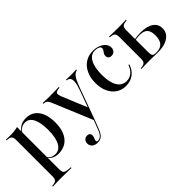

<svg xmlns="http://www.w3.org/2000/svg" viewBox="10 -987 1739 1739"><g transform="rotate(-45 880.0 -117.0)"><path d="M131.5 183.9Q103.2 183.9 78.2 184.7Q53.2 185.5 23.4 186.3V177.4L36.3 176.6Q64.5 173.4 75.8 160.9Q87.1 148.4 87.1 117.7V-207.3H175V117.7Q175 137.9 179.8 150Q184.7 162.1 197.2 167.7Q209.7 173.4 230.6 175L262.1 177.4V186.3Q238.7 185.5 216.9 185.1Q195.2 184.7 174.6 184.3Q154 183.9 131.5 183.9ZM289.5 -425.8Q340.3 -425.8 376.2 -400Q412.1 -374.2 431.5 -325.4Q450.8 -276.6 450.8 -208.1Q450.8 -138.7 429.4 -89.1Q408.1 -39.5 368.1 -13.3Q328.2 12.9 271.8 12.9Q229 12.9 200.8 -6.5Q172.6 -25.8 165.3 -46L168.5 -51.6Q175 -33.9 196 -19.4Q216.9 -4.8 248.4 -4.8Q300.8 -4.8 329 -56.9Q357.3 -108.9 357.3 -207.3Q357.3 -300.8 331 -352Q304.8 -403.2 255.6 -403.2Q223.4 -403.2 200.8 -385.9Q178.2 -368.5 166.1 -338.7L162.9 -343.5Q175.8 -379.8 208.1 -402.8Q240.3 -425.8 289.5 -425.8ZM87.1 -207.3V-346.8Q87.1 -377.4 76.2 -389.9Q65.3 -402.4 34.7 -405.6L23.4 -406.5V-415.3Q41.9 -414.5 54.4 -414.1Q66.9 -413.7 79 -413.7Q106.5 -413.7 130.6 -416.5Q154.8 -419.4 175 -425V-415.3V-207.3Z M712.9 25 554 -355.6Q546.8 -373.4 539.9 -383.5Q533.1 -393.5 524.6 -398Q516.1 -402.4 503.2 -404L492.7 -405.6V-414.5Q509.7 -413.7 531.5 -412.9Q553.2 -412.1 576.6 -412.1H581.5Q607.3 -412.1 629.8 -412.5Q652.4 -412.9 670.2 -413.3Q687.9 -413.7 700 -413.7V-404.8L686.3 -403.2Q655.6 -400 648.8 -387.1Q641.9 -374.2 656.5 -335.5L756.5 -93.5L750 -84.7L812.1 -254.8Q830.6 -305.6 834.3 -337.5Q837.9 -369.4 828.6 -385.5Q819.4 -401.6 798.4 -404.8L791.9 -405.6V-414.5Q810.5 -413.7 829.4 -412.9Q848.4 -412.1 863.7 -412.1Q882.3 -412.1 896.4 -412.9Q910.5 -413.7 922.6 -414.5V-405.6L914.5 -403.2Q900 -399.2 886.3 -386.3Q872.6 -373.4 858.5 -344.4Q844.4 -315.3 825 -262.9L720.2 25ZM594.4 192.7Q559.7 192.7 539.5 175.8Q519.4 158.9 519.4 130.6Q519.4 107.3 533.5 92.7Q547.6 78.2 570.2 78.2Q586.3 78.2 596 87.1Q605.6 96 605.6 110.5Q605.6 123.4 602 133.1Q598.4 142.7 594.8 151.6Q591.1 160.5 591.1 169.4Q591.1 181.5 607.3 181.5Q629 181.5 646.4 164.9Q663.7 148.4 675.8 114.5L716.9 8.1L725 12.1L685.5 114.5Q675 141.9 662.5 159.3Q650 176.6 633.1 184.7Q616.1 192.7 594.4 192.7Z M1137.9 11.3Q1084.7 11.3 1044.4 -15.7Q1004 -42.7 981.5 -91.1Q958.9 -139.5 958.9 -204.8Q958.9 -271 982.7 -321.4Q1006.5 -371.8 1049.2 -399.6Q1091.9 -427.4 1149.2 -427.4Q1188.7 -427.4 1220.6 -414.5Q1252.4 -401.6 1271 -379.4Q1289.5 -357.3 1289.5 -329Q1289.5 -304.8 1275 -289.9Q1260.5 -275 1237.9 -275Q1218.5 -275 1207.3 -285.1Q1196 -295.2 1196 -311.3Q1196 -328.2 1203.6 -340.3Q1211.3 -352.4 1219 -362.5Q1226.6 -372.6 1226.6 -383.9Q1226.6 -398.4 1208.9 -407.7Q1191.1 -416.9 1164.5 -416.9Q1111.3 -416.9 1081.9 -364.5Q1052.4 -312.1 1052.4 -216.1Q1052.4 -120.2 1083.5 -68.1Q1114.5 -16.1 1172.6 -16.1Q1212.1 -16.1 1241.5 -40.3Q1271 -64.5 1287.1 -109.7L1296 -106.5Q1279 -50.8 1237.1 -19.8Q1195.2 11.3 1137.9 11.3Z M1407.3 -207.3V-346Q1407.3 -376.6 1396 -389.1Q1384.7 -401.6 1356.5 -404L1343.5 -405.6V-414.5Q1373.4 -413.7 1398.4 -412.9Q1423.4 -412.1 1451.6 -412.1Q1479 -412.1 1504.4 -412.9Q1529.8 -413.7 1559.7 -414.5V-405.6L1546.8 -404Q1517.7 -401.6 1506.5 -389.1Q1495.2 -376.6 1495.2 -346V-207.3ZM1451.6 -2.4Q1423.4 -2.4 1398.4 -1.6Q1373.4 -0.8 1343.5 0V-8.9L1356.5 -9.7Q1384.7 -12.9 1396 -25.4Q1407.3 -37.9 1407.3 -68.5V-207.3H1495.2V-65.3Q1495.2 -41.9 1499.2 -29.8Q1503.2 -17.7 1513.7 -13.7Q1524.2 -9.7 1545.2 -9.7H1551.6Q1600 -10.5 1624.6 -39.1Q1649.2 -67.7 1649.2 -125.8Q1649.2 -180.6 1625.8 -204.8Q1602.4 -229 1550 -229Q1534.7 -229 1518.1 -227.4Q1501.6 -225.8 1483.1 -221.8V-230.6Q1506.5 -234.7 1527.4 -237.1Q1548.4 -239.5 1568.5 -239.5Q1651.6 -239.5 1696 -209.7Q1740.3 -179.8 1740.3 -125Q1740.3 -66.9 1691.5 -33.5Q1642.7 0 1556.5 0Q1526.6 0 1503.6 -1.2Q1480.6 -2.4 1451.6 -2.4Z"/></g></svg>

Font: Playfair 144pt SemiCondensed Medium
Style: Regular
Weight: 500
Width: 4
Designer: Claus Eggers Sørensen
Foundry: Claus Eggers Sørensen
Version: Version 2.203